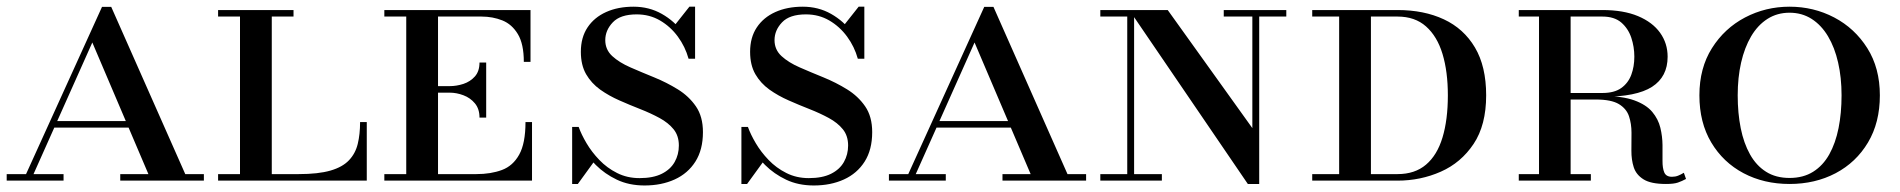

<svg xmlns="http://www.w3.org/2000/svg" viewBox="-20 -540 5680 574"><path d="M49 0 285 -519.5H312.5L542.5 0H432L256 -413L71.5 0ZM0 0V-19.5H170V0ZM137.5 -158.5V-178H447.5V-158.5ZM339.5 0V-19.5H589.5V0Z M632 0V-19.5H697.5V-490.5H632V-510H857.5V-490.5H792.5V-19.5H872.5Q931.5 -19.5 967.8 -30Q1004 -40.5 1023.2 -60.8Q1042.5 -81 1049.5 -109.8Q1056.5 -138.5 1056.5 -175H1076.5V0Z M1413.5 -188.5Q1413.5 -214.5 1399.8 -231Q1386 -247.5 1365.5 -255.2Q1345 -263 1324 -263H1269V-282.5H1324Q1345 -282.5 1365.5 -289.2Q1386 -296 1399.8 -311.5Q1413.5 -327 1413.5 -353H1433.5V-188.5ZM1551 -175H1570.5V0H1129V-19.5H1194.5V-490.5H1129V-510H1566V-355H1546Q1546 -408.5 1528.2 -438Q1510.5 -467.5 1481.8 -479Q1453 -490.5 1419.5 -490.5H1289.5V-19.5H1404Q1447.5 -19.5 1480.5 -31.8Q1513.5 -44 1532.2 -77.8Q1551 -111.5 1551 -175Z M1907 14.5Q1860.5 14.5 1824.2 -2.8Q1788 -20 1761.2 -46.8Q1734.5 -73.5 1717 -104Q1699.5 -134.5 1690.5 -160.5H1710Q1718 -138 1733.5 -111.8Q1749 -85.5 1771.8 -61.8Q1794.5 -38 1824.8 -22.8Q1855 -7.5 1892 -7.5Q1932.5 -7.5 1958.5 -20.5Q1984.5 -33.5 1997 -55.8Q2009.5 -78 2009.5 -105Q2009.5 -134 1993.8 -153.5Q1978 -173 1951.8 -187.2Q1925.5 -201.5 1894.2 -213.8Q1863 -226 1831.8 -239.8Q1800.5 -253.5 1774.2 -272.2Q1748 -291 1732.2 -318.2Q1716.5 -345.5 1716.5 -385Q1716.5 -428 1736.5 -458Q1756.5 -488 1792 -504Q1827.5 -520 1874 -520Q1920.5 -520 1958.5 -498.5Q1996.5 -477 2022.2 -441.8Q2048 -406.5 2058 -364.5H2038.5Q2028.5 -400.5 2006.5 -430.5Q1984.5 -460.5 1953.2 -478.8Q1922 -497 1883.5 -497Q1834.5 -497 1812 -473.2Q1789.5 -449.5 1789.5 -420Q1789.5 -391.5 1810.5 -372.2Q1831.5 -353 1864.8 -338.5Q1898 -324 1935.5 -308.8Q1973 -293.5 2006.2 -273Q2039.5 -252.5 2060.5 -222Q2081.5 -191.5 2081.5 -145Q2081.5 -92.5 2059 -57Q2036.5 -21.5 1997 -3.5Q1957.5 14.5 1907 14.5ZM1690.5 10V-160.5Q1703.5 -136 1713.2 -120.2Q1723 -104.5 1733 -90.8Q1743 -77 1756.5 -57.5L1707.5 10ZM2058 -364.5Q2048.5 -387 2039 -400.8Q2029.5 -414.5 2018.8 -427.5Q2008 -440.5 1993.5 -460L2041 -520H2058Z M2413 14.5Q2366.5 14.5 2330.2 -2.8Q2294 -20 2267.2 -46.8Q2240.5 -73.5 2223 -104Q2205.5 -134.5 2196.5 -160.5H2216Q2224 -138 2239.5 -111.8Q2255 -85.5 2277.8 -61.8Q2300.5 -38 2330.8 -22.8Q2361 -7.5 2398 -7.5Q2438.5 -7.5 2464.5 -20.5Q2490.5 -33.5 2503 -55.8Q2515.5 -78 2515.5 -105Q2515.5 -134 2499.8 -153.5Q2484 -173 2457.8 -187.2Q2431.5 -201.5 2400.2 -213.8Q2369 -226 2337.8 -239.8Q2306.5 -253.5 2280.2 -272.2Q2254 -291 2238.2 -318.2Q2222.5 -345.5 2222.5 -385Q2222.5 -428 2242.5 -458Q2262.5 -488 2298 -504Q2333.5 -520 2380 -520Q2426.5 -520 2464.5 -498.5Q2502.5 -477 2528.2 -441.8Q2554 -406.5 2564 -364.5H2544.5Q2534.5 -400.5 2512.5 -430.5Q2490.5 -460.5 2459.2 -478.8Q2428 -497 2389.5 -497Q2340.5 -497 2318 -473.2Q2295.5 -449.5 2295.5 -420Q2295.5 -391.5 2316.5 -372.2Q2337.5 -353 2370.8 -338.5Q2404 -324 2441.5 -308.8Q2479 -293.5 2512.2 -273Q2545.5 -252.5 2566.5 -222Q2587.5 -191.5 2587.5 -145Q2587.5 -92.5 2565 -57Q2542.5 -21.5 2503 -3.5Q2463.5 14.5 2413 14.5ZM2196.5 10V-160.5Q2209.5 -136 2219.2 -120.2Q2229 -104.5 2239 -90.8Q2249 -77 2262.5 -57.5L2213.5 10ZM2564 -364.5Q2554.5 -387 2545 -400.8Q2535.5 -414.5 2524.8 -427.5Q2514 -440.5 2499.5 -460L2547 -520H2564Z M2686.5 0 2922.5 -519.5H2950L3180 0H3069.5L2893.5 -413L2709 0ZM2637.5 0V-19.5H2807.5V0ZM2775 -158.5V-178H3085V-158.5ZM2977 0V-19.5H3227V0Z M3710.5 10 3356 -510H3471L3724 -157V-510H3744.5V10ZM3269.5 0V-19.5H3453.5V0ZM3350 0V-490.5H3269.5V-510H3370.5V0ZM3638.5 -490.5V-510H3825.5V-490.5Z M3903 0V-19.5H4158Q4210 -19.5 4243.2 -47.8Q4276.5 -76 4292.5 -129Q4308.5 -182 4308.5 -255Q4308.5 -326 4292.5 -378.8Q4276.5 -431.5 4243.2 -461Q4210 -490.5 4158 -490.5H3903V-510H4158Q4237 -510 4296.5 -482.2Q4356 -454.5 4389.5 -398Q4423 -341.5 4423 -255Q4423 -166 4385.5 -109.8Q4348 -53.5 4287.5 -26.8Q4227 0 4158 0ZM3983.5 0V-510H4078.5V0Z M4650.5 -250.5V-262H4770.5Q4806 -262 4826.8 -276.8Q4847.5 -291.5 4856.8 -316.2Q4866 -341 4866 -370.5Q4866 -400 4856.8 -427.5Q4847.5 -455 4826.8 -472.8Q4806 -490.5 4770.5 -490.5H4520.5V-510H4770.5Q4833.5 -510 4877 -491.8Q4920.5 -473.5 4943 -442Q4965.5 -410.5 4965.5 -370.5Q4965.5 -310.5 4919 -280.5Q4872.5 -250.5 4770.5 -250.5ZM4520.5 0V-19.5H4736V0ZM4581 0V-510H4675.5V0ZM4960.5 10Q4915.5 10 4893.5 -3.8Q4871.5 -17.5 4864.2 -40Q4857 -62.5 4857.2 -89.5Q4857.5 -116.5 4857.5 -143.2Q4857.5 -170 4850 -192.5Q4842.5 -215 4819.8 -228.8Q4797 -242.5 4750.5 -242.5H4650.5V-253H4770.5Q4830 -253 4865.8 -240Q4901.5 -227 4919.5 -205.5Q4937.5 -184 4943.8 -158Q4950 -132 4950.2 -106.2Q4950.5 -80.5 4950.2 -59Q4950 -37.5 4955.5 -24.5Q4961 -11.5 4978.5 -11.5Q4988.5 -11.5 4996.8 -14.8Q5005 -18 5014 -23.5L5020.5 -5Q5008.5 1.5 4996.2 5.8Q4984 10 4960.5 10Z M5330 10Q5253.5 10 5192.5 -22.2Q5131.5 -54.5 5096 -114Q5060.5 -173.5 5060.5 -255Q5060.5 -336.5 5098 -396Q5135.5 -455.5 5197 -487.8Q5258.5 -520 5330 -520Q5402 -520 5463.5 -487.8Q5525 -455.5 5562.5 -396Q5600 -336.5 5600 -255Q5600 -173.5 5564.5 -114Q5529 -54.5 5467.8 -22.2Q5406.5 10 5330 10ZM5330 -8Q5371 -8 5400.5 -26.5Q5430 -45 5448.8 -78.5Q5467.5 -112 5476.5 -157Q5485.5 -202 5485.5 -255Q5485.5 -308 5475.2 -353Q5465 -398 5445 -431.5Q5425 -465 5396 -483.5Q5367 -502 5330 -502Q5293 -502 5264 -483.5Q5235 -465 5215.2 -431.5Q5195.5 -398 5185.2 -353Q5175 -308 5175 -255Q5175 -202 5184 -157Q5193 -112 5211.8 -78.5Q5230.5 -45 5259.8 -26.5Q5289 -8 5330 -8Z"/></svg>

Font: Bodoni Moda SC
Style: Regular
Weight: 400
Designer: Owen Earl
Foundry: indestructible type
Version: Version 2.005